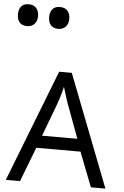

<svg xmlns="http://www.w3.org/2000/svg" viewBox="-85 -1177 793 1225"><g transform="rotate(5 312.0 -564.5)"><path d="M545 0 459 -221H176L91 0H0L279 -717H360L638 0ZM352 -517Q349 -525 342 -546Q335 -567 328.5 -589.5Q322 -612 318 -624Q311 -593 302 -563.5Q293 -534 287 -517L206 -301H432ZM248 -989Q219 -989 202 -1007Q185 -1025 185 -1059Q185 -1092 201 -1110.5Q217 -1129 248 -1129Q280 -1129 297 -1110Q314 -1091 314 -1059Q314 -1026 296 -1007.5Q278 -989 248 -989ZM48 -989Q19 -989 2 -1007Q-15 -1025 -15 -1059Q-15 -1092 1 -1110.5Q17 -1129 48 -1129Q80 -1129 97 -1110Q114 -1091 114 -1059Q114 -1026 96 -1007.5Q78 -989 48 -989Z"/></g></svg>

Font: Noto Sans Tifinagh Ghat
Style: Regular
Weight: 400
Designer: JamraPatel
Foundry: JamraPatel LLC
Version: Version 2.006; ttfautohint (v1.8.4.7-5d5b)